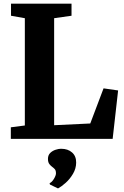

<svg xmlns="http://www.w3.org/2000/svg" viewBox="-20 -763 680 1055"><path d="M39.5 0V-63.5L116.5 -73.5V-663L40.5 -676.5V-743H373V-676.5L277.5 -663V-75L476 -84.5L549 -277.5L629 -266L599 0ZM398.5 131Q398 163.5 381 192.2Q364 221 341 241.5Q318 262 299.5 272H298L254.5 251L252.5 243.5Q265.5 238 276.5 219.5Q287.5 201 287.5 189.5Q287.5 173.5 280.8 166.2Q274 159 267 154Q259 148.5 251.2 138.5Q243.5 128.5 243.5 110Q243.5 89.5 256.2 77.2Q269 65 285.8 59.8Q302.5 54.5 313.5 54.5H316.5Q353 54.5 376 74.8Q399 95 398.5 131Z"/></svg>

Font: Merriweather ExtraBold
Style: Regular
Weight: 800
Version: Version 2.100